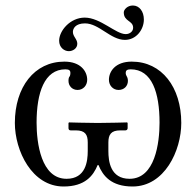

<svg xmlns="http://www.w3.org/2000/svg" viewBox="-20 -666 713 698"><path d="M299 -148V-117C299 -80 292 -16 222 -16C129 -16 113 -147 113 -220C113 -328 141 -414 218 -414C232 -414 236 -409 236 -401C236 -396 235 -391 233 -388C230 -385 229 -379 229 -372C229 -353 243 -339 262 -339C282 -339 297 -355 297 -376C297 -406 274 -442 214 -442C105 -442 34 -349 34 -219C34 -118 96 12 211 12C289 12 319 -27 335 -66H338C354 -27 384 12 462 12C578 12 639 -118 639 -219C639 -349 568 -442 459 -442C399 -442 376 -406 376 -376C376 -355 391 -339 411 -339C431 -339 445 -353 445 -372C445 -379 443 -385 441 -388C439 -391 437 -396 437 -401C437 -409 441 -414 455 -414C533 -414 560 -328 560 -220C560 -147 544 -16 451 -16C381 -16 374 -80 374 -117V-148C374 -177 384 -192 417 -192H436C440 -192 444 -195 444 -200V-219L442 -221C442 -221 374 -219 335 -219C299 -219 231 -221 231 -221L229 -219V-200C229 -195 232 -192 237 -192H256C290 -192 299 -176 299 -148ZM288 -602C235 -602 195 -554 195 -518C195 -493 214 -480 230 -480C245 -480 261 -490 261 -507C261 -524 245 -533 245 -550C245 -562 254 -581 289 -581C340 -581 382 -521 434 -521C476 -521 503 -559 503 -595C503 -624 487 -646 463 -646C443 -646 430 -631 430 -621C430 -587 464 -592 464 -565C464 -552 452 -542 437 -542C401 -542 345 -602 288 -602Z"/></svg>

Font: Libertinus Serif
Style: Regular
Weight: 400
Designer: Philipp H. Poll, Khaled Hosny
Foundry: Caleb Maclennan
Version: Version 7.050;RELEASE